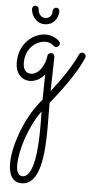

<svg xmlns="http://www.w3.org/2000/svg" viewBox="-61 -416 479 980"><g transform="rotate(5 179.0 74.5)"><path d="M195 48C197 -45 199 -126 199 -127C199 -137 192 -146 182 -146C172 -146 164 -140 163 -130C154 -63 115 -32 88 -32C60 -32 46 -53 46 -84C46 -167 108 -201 147 -201C173 -201 185 -188 189 -185C193 -181 198 -179 203 -179C212 -179 221 -188 221 -198C221 -203 219 -207 215 -211C214 -212 187 -238 146 -238C86 -238 10 -185 10 -83C10 -32 39 5 85 5C111 5 141 -10 160 -35C159 3 159 50 158 95C79 183 21 335 21 434C21 495 45 529 88 529C180 529 196 384 196 237C196 189 195 149 195 108C276 7 328 -71 356 -136C357 -139 358 -141 358 -143C358 -153 350 -162 339 -162C332 -162 326 -158 323 -151C299 -98 257 -32 195 48ZM158 155C159 184 159 212 159 240C159 333 151 493 89 493C77 493 58 485 58 438C58 362 97 239 158 155ZM204 -363C204 -372 197 -379 188 -379C178 -379 170 -371 170 -362C170 -333 154 -322 135 -322C110 -322 98 -346 98 -364C98 -373 89 -380 81 -380C72 -380 64 -373 64 -364C64 -334 87 -290 135 -290C179 -290 204 -326 204 -363Z"/></g></svg>

Font: Sacramento
Style: Regular
Weight: 400
Designer: Astigmatic (AOETI)
Foundry: Astigmatic (AOETI)
Version: Version 1.000